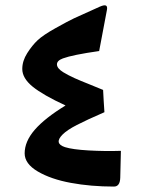

<svg xmlns="http://www.w3.org/2000/svg" viewBox="-20 -687 524 711"><path d="M220.7 -142.1Q248.5 -133.3 308.6 -129.9Q368.7 -126.5 427.7 -128.4L425.3 -28.8Q424.3 3.9 401.9 3.9Q316.4 3.9 242.4 -9.8Q168.5 -23.4 119.9 -52Q71.3 -80.6 71.3 -119.1Q71.3 -163.1 108.6 -206.3Q146 -249.5 222.7 -296.4Q139.2 -335 100.8 -366.2Q62.5 -397.5 62.5 -431.6Q62.5 -461.4 80.8 -490.2Q99.1 -519 119.4 -538.1Q139.6 -557.1 186 -583Q232.4 -608.9 254.6 -619.4Q276.9 -629.9 333 -654.8Q343.8 -659.7 349.1 -662.1Q365.7 -669.4 372.1 -666.5Q378.4 -663.6 376 -650.4L347.2 -498Q248.5 -483.9 212.9 -470.7Q190.4 -462.4 190.9 -448Q191.4 -433.6 214.4 -419.4Q232.9 -408.2 255.6 -397.9Q278.3 -387.7 311 -374.8Q343.8 -361.8 361.8 -354Q362.3 -340.8 364 -313.2Q365.7 -285.6 366.7 -271.5Q300.3 -242.7 264.4 -224.1Q228.5 -205.6 211.9 -189Q178.7 -155.8 220.7 -142.1Z"/></svg>

Font: Sahel SemiBold WOL
Style: SemiBold-WOL
Weight: 600
Foundry: Saber Rastikerdar (saber.rastikerdar@gmail.com)
Version: Version 3.4.0